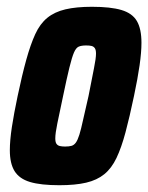

<svg xmlns="http://www.w3.org/2000/svg" viewBox="-20 -538 437 566"><path d="M155 8Q100 8 68.5 -1.5Q37 -11 23 -33.5Q9 -56 9 -95Q9 -124 15 -163.5Q21 -203 32 -255Q45 -317 57.5 -362Q70 -407 84 -437.5Q98 -468 119.5 -485.5Q141 -503 173 -510.5Q205 -518 251 -518Q306 -518 338 -508.5Q370 -499 383.5 -476Q397 -453 397 -412Q397 -384 391.5 -345.5Q386 -307 375 -255Q362 -193 350 -148Q338 -103 323.5 -72.5Q309 -42 287.5 -24.5Q266 -7 234 0.5Q202 8 155 8ZM172 -106Q183 -106 190.5 -108Q198 -110 203.5 -117.5Q209 -125 214 -141Q219 -157 225 -185Q231 -213 241 -255Q251 -307 257 -336.5Q263 -366 263 -380Q263 -391 259.5 -396Q256 -401 250 -402.5Q244 -404 234 -404Q220 -404 212 -400.5Q204 -397 198 -383Q192 -369 184.5 -338.5Q177 -308 166 -255Q155 -203 149 -174Q143 -145 143 -130Q143 -119 146.5 -114Q150 -109 156.5 -107.5Q163 -106 172 -106Z"/></svg>

Font: Saira Condensed ExtraBold
Style: Italic
Weight: 800
Width: 3
Italic angle: -12°
Designer: Hector Gatti with collaboration of the Omnibus-Type team
Foundry: Omnibus-Type
Version: Version 1.101